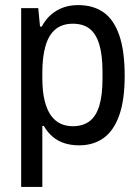

<svg xmlns="http://www.w3.org/2000/svg" viewBox="-20 -558 547 753"><path d="M63 175V-526H130L137 -454H144Q165 -494 201.5 -516Q238 -538 287 -538Q345 -538 385.5 -510Q426 -482 447.5 -420.5Q469 -359 469 -260Q469 -166 447.5 -105.5Q426 -45 386 -16.5Q346 12 290 12Q260 12 234 4Q208 -4 187.5 -21Q167 -38 152 -64H146V175ZM265 -63Q305 -63 331 -82.5Q357 -102 369.5 -143.5Q382 -185 382 -250V-276Q382 -343 369 -385Q356 -427 330.5 -446Q305 -465 266 -465Q224 -465 197.5 -443Q171 -421 158.5 -378Q146 -335 146 -274V-252Q146 -200 155 -163.5Q164 -127 180 -105Q196 -83 217.5 -73Q239 -63 265 -63Z"/></svg>

Font: Archivo SemiCondensed
Style: Regular
Weight: 400
Width: 4
Designer: Hector Gatti
Foundry: Omnibus-Type
Version: Version 2.001